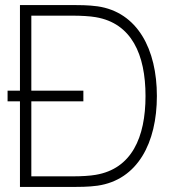

<svg xmlns="http://www.w3.org/2000/svg" viewBox="-20 -740 681 760"><path d="M59 0H270C286 0 332 0 366 -5C525 -28 601 -175 601 -360C601 -544 525 -692 366 -715C331 -720 287 -720 270 -720H59V-381H10V-339H59ZM104 -42V-339H310V-381H104V-678H270C300 -678 337 -676 359 -672C501 -648 556 -524 556 -360C556 -196 501 -72 359 -48C337 -44 302 -42 270 -42Z"/></svg>

Font: Hauora ExtraLight
Style: Regular
Weight: 200
Designer: Mikhail Sharanda
Foundry: WCYS & Co.
Version: Version 1.010